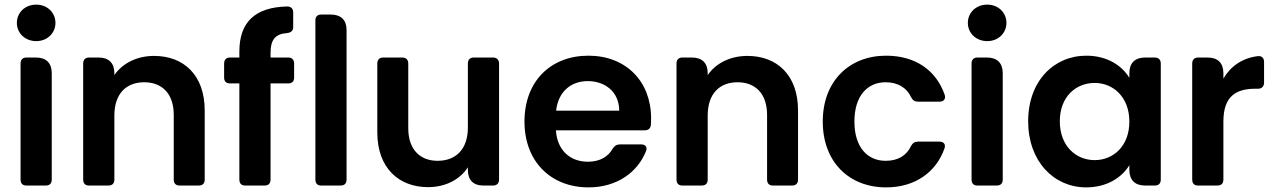

<svg xmlns="http://www.w3.org/2000/svg" viewBox="-20 -803 5514 831"><path d="M69 -528V-26C69 -9 78 0 94 0H178C195 0 204 -9 204 -26V-486C204 -530 180 -554 136 -554H94C78 -554 69 -544 69 -528ZM53 -704C53 -660 88 -625 137 -625C185 -625 220 -660 220 -704C220 -748 185 -783 137 -783C88 -783 53 -748 53 -704Z M340 -528V-26C340 -9 349 0 365 0H449C466 0 475 -9 475 -26V-303C475 -398 527 -447 604 -447C681 -447 732 -398 732 -306V-26C732 -9 741 0 757 0H840C857 0 866 -9 866 -26V-325C866 -478 775 -561 647 -561C572 -561 510 -529 475 -478V-486C475 -530 451 -554 407 -554H365C349 -554 340 -544 340 -528Z M1016 -580V-554H975C959 -554 950 -544 950 -528V-467C950 -451 959 -442 975 -442H1016V-26C1016 -9 1025 0 1041 0H1125C1142 0 1151 -9 1151 -26V-442H1228C1244 -442 1253 -451 1253 -467V-528C1253 -544 1244 -554 1228 -554H1151V-574C1151 -630 1170 -656 1223 -660C1240 -662 1249 -670 1249 -686V-749C1249 -765 1240 -775 1223 -775C1084 -772 1016 -707 1016 -580ZM1345 -715V-26C1345 -9 1354 0 1370 0H1454C1471 0 1480 -9 1480 -26V-673C1480 -716 1456 -740 1412 -740H1370C1354 -740 1345 -731 1345 -715Z M2140 -26V-528C2140 -544 2130 -554 2114 -554H2030C2014 -554 2005 -544 2005 -528V-251C2005 -157 1953 -107 1874 -107C1798 -107 1747 -156 1747 -248V-528C1747 -544 1738 -554 1721 -554H1638C1622 -554 1613 -544 1613 -528V-230C1613 -77 1705 7 1833 7C1908 7 1971 -26 2005 -79V-68C2005 -24 2028 0 2072 0H2114C2130 0 2140 -9 2140 -26Z M2660 -324H2387C2396 -407 2452 -452 2524 -452C2598 -452 2660 -406 2660 -324ZM2250 -277C2250 -102 2366 8 2527 8C2651 8 2740 -58 2776 -149C2783 -166 2774 -178 2755 -178H2663C2649 -178 2640 -172 2632 -160C2613 -126 2578 -103 2524 -103C2451 -103 2392 -149 2386 -239H2771C2786 -239 2796 -247 2797 -263C2798 -273 2798 -281 2798 -291C2798 -452 2688 -562 2527 -562C2364 -562 2250 -452 2250 -277Z M2908 -528V-26C2908 -9 2917 0 2933 0H3017C3034 0 3043 -9 3043 -26V-303C3043 -398 3095 -447 3172 -447C3249 -447 3300 -398 3300 -306V-26C3300 -9 3309 0 3325 0H3408C3425 0 3434 -9 3434 -26V-325C3434 -478 3343 -561 3215 -561C3140 -561 3078 -529 3043 -478V-486C3043 -530 3019 -554 2975 -554H2933C2917 -554 2908 -544 2908 -528Z M3815 -562C3655 -562 3541 -451 3541 -277C3541 -102 3655 8 3815 8C3941 8 4032 -58 4068 -161C4074 -179 4064 -190 4046 -190H3953C3939 -190 3930 -184 3923 -171C3904 -130 3867 -107 3813 -107C3735 -107 3678 -165 3678 -277C3678 -389 3735 -447 3813 -447C3867 -447 3905 -422 3923 -383C3930 -369 3939 -363 3953 -363H4047C4064 -363 4074 -374 4069 -392C4032 -499 3942 -562 3815 -562Z M4185 -528V-26C4185 -9 4194 0 4210 0H4294C4311 0 4320 -9 4320 -26V-486C4320 -530 4296 -554 4252 -554H4210C4194 -554 4185 -544 4185 -528ZM4169 -704C4169 -660 4204 -625 4253 -625C4301 -625 4336 -660 4336 -704C4336 -748 4301 -783 4253 -783C4204 -783 4169 -748 4169 -704Z M4682 -562C4541 -562 4430 -452 4430 -278C4430 -105 4541 8 4681 8C4771 8 4836 -35 4868 -88V-68C4868 -24 4892 0 4936 0H4978C4995 0 5004 -9 5004 -26V-528C5004 -544 4995 -554 4978 -554H4936C4892 -554 4868 -530 4868 -486V-466C4837 -518 4773 -562 4682 -562ZM4718 -444C4798 -444 4868 -383 4868 -277C4868 -170 4798 -110 4718 -110C4637 -110 4567 -171 4567 -278C4567 -385 4637 -444 4718 -444Z M5140 -528V-26C5140 -9 5149 0 5165 0H5249C5266 0 5275 -9 5275 -26V-277C5275 -387 5330 -419 5414 -419H5425C5441 -419 5451 -429 5451 -445V-535C5451 -552 5441 -562 5424 -560C5357 -552 5306 -516 5275 -463V-486C5275 -530 5251 -554 5207 -554H5165C5149 -554 5140 -544 5140 -528Z"/></svg>

Font: Arvore Sans SemiBold
Style: Regular
Weight: 600
Designer: Jonny Pinhorn (Latin) Dan Schunck (customization for Arvore)
Version: Version 1.000;Glyphs 3.3 (3305)